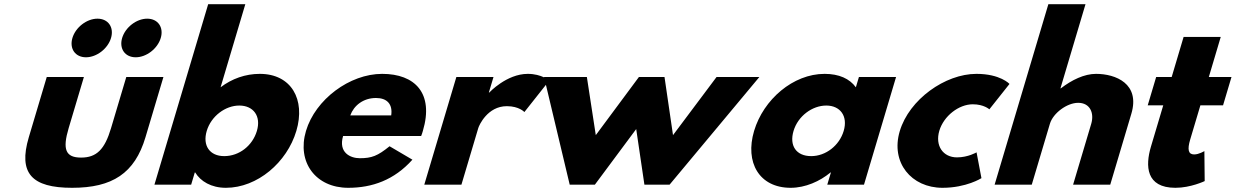

<svg xmlns="http://www.w3.org/2000/svg" viewBox="-20 -880 5889 915"><path d="M444.5 -791C393.5 -791 340.3 -750 325.1 -699C309.9 -648 338.7 -607 389.7 -607C440.7 -607 493.9 -648 509.1 -699C524.3 -750 495.5 -791 444.5 -791ZM681.5 -791C630.5 -791 577.3 -750 562.1 -699C546.9 -648 575.7 -607 626.7 -607C677.7 -607 730.9 -648 746.1 -699C761.3 -750 732.5 -791 681.5 -791ZM202.8 -513H379.8L307.1 -269C277 -168 292.4 -129 366.4 -129C440.4 -129 479 -168 509.1 -269L581.8 -513H758.8L673.3 -226C622.1 -54 515.5 15 323.5 15C131.5 15 66.1 -54 117.3 -226Z M1392.2 -256C1436.9 -406 1368.2 -528 1218.2 -528C1149.2 -528 1085.4 -505 1031.2 -464L1149.1 -860H972.1L716 0H891L908.3 -58H910.3C935.8 -16 986.5 15 1056.5 15C1206.5 15 1347.6 -106 1392.2 -256ZM1204.2 -256C1183.4 -186 1120.5 -136 1048.5 -136C979.5 -136 944.4 -186 965.2 -256C986.4 -327 1054.3 -377 1120.3 -377C1187.3 -377 1225.4 -327 1204.2 -256Z M1987.1 -232C1989.9 -238 1993.1 -249 1995.2 -256C2048.8 -436 1957.2 -528 1801.2 -528C1646.2 -528 1482.9 -406 1438.2 -256C1393.9 -107 1484.5 15 1639.5 15C1753.5 15 1858.6 -22 1945.4 -119L1836.5 -183C1779.8 -137 1751.5 -126 1694.5 -126C1649.5 -126 1591.6 -153 1615.1 -232ZM1649.3 -330C1666.3 -377 1711 -413 1772 -413C1824 -413 1852.3 -384 1844.3 -330Z M2002 0H2179L2259.4 -270C2263.3 -283 2303.4 -374 2395.4 -374C2454.4 -374 2479 -346 2479 -346L2597.7 -496C2597.7 -496 2561.2 -528 2495.2 -528C2394.2 -528 2311.7 -439 2311.7 -439H2309.7L2331.8 -513H2154.8Z M2815 0 3011.9 -265 3051 0H3171L3598.8 -513H3394.8L3187.3 -236L3146.8 -513H3024.8L2819.3 -236L2776.8 -513H2572.8L2695 0Z M3573.7 -256C3529.1 -106 3598 15 3748 15C3818 15 3887.3 -16 3937.8 -58H3939.8L3922.5 0H4097.5L4250.3 -513H4073.3L4058.7 -464C4028.9 -505 3978.7 -528 3909.7 -528C3759.7 -528 3618.4 -406 3573.7 -256ZM3761.7 -256C3782.9 -327 3850.8 -377 3917.8 -377C3983.8 -377 4021.9 -327 4000.7 -256C3979.9 -186 3915 -136 3846 -136C3774 -136 3740.9 -186 3761.7 -256Z M4616 -383C4669 -383 4694.9 -359 4694.9 -359L4790.9 -480C4790.9 -480 4747.2 -528 4633.2 -528C4484.2 -528 4312.9 -406 4267.9 -255C4223.3 -105 4323.5 15 4471.5 15C4585.5 15 4657.2 -31 4657.2 -31L4633.9 -154C4633.9 -154 4593.7 -130 4540.7 -130C4473.7 -130 4435.4 -186 4456.5 -257C4477.4 -327 4549 -383 4616 -383Z M4720 0H4897L4983.4 -290C4998.5 -341 5065.1 -390 5118.1 -390C5175.1 -390 5195.5 -341 5180.4 -290L5094 0H5271L5371.6 -338C5414.2 -481 5297.2 -528 5203.2 -528C5147.2 -528 5087.6 -499 5035.7 -459H5033.7L5153.1 -860H4976.1Z M5563.8 -513H5489.8L5449.6 -378H5523.6L5464.9 -181C5437.8 -90 5440.5 15 5581.5 15C5654.5 15 5721.1 -17 5721.1 -17L5719.6 -160C5719.6 -160 5693.9 -144 5670.9 -144C5642.9 -144 5637.7 -167 5652 -215L5700.6 -378H5808.6L5848.8 -513H5740.8L5797.6 -704H5620.6Z"/></svg>

Font: Hussar
Style: BdOblThree
Weight: 700
Foundry: Cannot Into Space Fonts
Version: Version 2.00